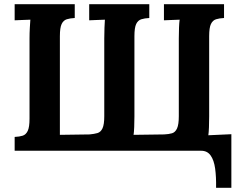

<svg xmlns="http://www.w3.org/2000/svg" viewBox="-20 -720 1151 917"><path d="M1012 177Q1013 125 1007.5 85Q1002 45 986 22.5Q970 0 941 0H50V-66Q73 -67 88.5 -72Q104 -77 112.5 -95Q121 -113 121 -153V-536Q121 -563 122.5 -588Q124 -613 125 -626Q109 -625 85 -624.5Q61 -624 50 -623V-700H337V-634Q315 -633 299 -628Q283 -623 274.5 -605.5Q266 -588 266 -547V-76L408 -78Q430 -80 445.5 -84.5Q461 -89 469.5 -107Q478 -125 478 -165V-536Q478 -563 479 -588Q480 -613 481 -626Q465 -625 441 -624.5Q417 -624 406 -623V-700H693V-634Q671 -633 655 -628Q639 -623 630.5 -605.5Q622 -588 622 -547V-164Q622 -138 621 -113.5Q620 -89 618 -76L764 -78Q786 -79 801.5 -83.5Q817 -88 825.5 -106.5Q834 -125 834 -165V-536Q834 -563 835 -588Q836 -613 838 -626Q822 -625 798 -624.5Q774 -624 763 -623V-700H1050V-634Q1028 -633 1012 -628Q996 -623 987.5 -605.5Q979 -588 979 -547V-164Q979 -137 978 -112Q977 -87 975 -74L1085 -79V177Z"/></svg>

Font: Lora
Style: Weight 700
Weight: 700
Designer: Olga Karpushina, Alexei Vanyashin (Cyrillic)
Foundry: Cyreal
Version: Version 3.001